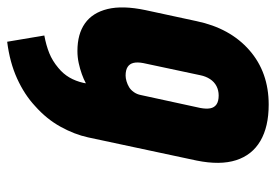

<svg xmlns="http://www.w3.org/2000/svg" viewBox="-134 -606 751 522"><g transform="rotate(-90 241.0 -344.5)"><path d="M364 -509Q347 -509 331 -505.5Q315 -502 301 -497Q287 -492 276 -486L277 -492Q282 -514 292 -531Q302 -548 318 -561Q337 -577 358 -585.5Q379 -594 406 -599L389 -700Q333 -693 289 -673Q245 -653 214 -624Q179 -593 158 -555Q137 -517 129 -480L66 -185Q53 -121 67 -77.5Q81 -34 119.5 -11.5Q158 11 218 11Q306 11 366 -41.5Q426 -94 445 -185L475 -324Q488 -386 478 -427Q468 -468 439 -488.5Q410 -509 364 -509ZM297 -378Q312 -378 320.5 -372.5Q329 -367 331.5 -356.5Q334 -346 331 -330L298 -175Q295 -160 287.5 -148.5Q280 -137 268.5 -131Q257 -125 243 -125Q227 -125 218.5 -131Q210 -137 208 -148Q206 -159 209 -175L244 -336Q246 -347 252 -355.5Q258 -364 265.5 -368.5Q273 -373 281.5 -375.5Q290 -378 297 -378Z"/></g></svg>

Font: Advent Pro ExtraBold
Style: Italic
Weight: 800
Italic angle: -12°
Version: Version 3.000